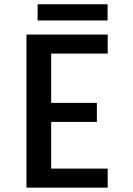

<svg xmlns="http://www.w3.org/2000/svg" viewBox="-20 -858 610 878"><path d="M152 -838.5H472V-764.5H152ZM472.5 -613H214V-387.5H423V-300.5H214V-87H472.5V0H101V-700H472.5Z"/></svg>

Font: League Mono Narrow Medium
Style: Regular
Weight: 500
Width: 3
Designer: Tyler Finck
Foundry: The League of Moveable Type / Tyler Finck
Version: Version 2.210